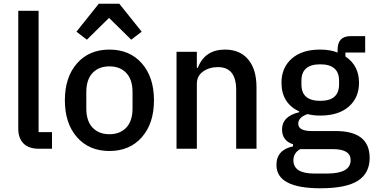

<svg xmlns="http://www.w3.org/2000/svg" viewBox="-20 -798 2006 1030"><path d="M259 0H189Q134 0 106 -28.5Q78 -57 78 -108V-740H187V-89H259Z M741 -62Q676 12 567 12Q458 12 393 -62Q328 -136 328 -260Q328 -384 393 -458Q458 -532 567 -532Q676 -532 741 -458Q806 -384 806 -260Q806 -136 741 -62ZM691 -216V-304Q691 -371 657.5 -406.5Q624 -442 567 -442Q510 -442 476.5 -406.5Q443 -371 443 -304V-216Q443 -149 476.5 -113.5Q510 -78 567 -78Q624 -78 657.5 -113.5Q691 -149 691 -216ZM510 -778H620L740 -628L684 -585L565 -702L446 -585L390 -628Z M1036 0H927V-520H1036V-434H1041Q1079 -532 1187 -532Q1267 -532 1311.5 -479Q1356 -426 1356 -330V0H1247V-316Q1247 -438 1149 -438Q1103 -438 1069.5 -414.5Q1036 -391 1036 -348Z M1963 49Q1963 131 1900 171.5Q1837 212 1699 212Q1463 212 1463 87Q1463 6 1552 -13V-24Q1493 -43 1493 -104Q1493 -174 1585 -196V-200Q1490 -245 1490 -354Q1490 -435 1545 -483.5Q1600 -532 1697 -532Q1752 -532 1791 -516V-530Q1791 -604 1859 -604H1939V-516H1833V-495Q1906 -447 1906 -354Q1906 -274 1851 -226Q1796 -178 1698 -178Q1660 -178 1630 -186Q1580 -169 1580 -134Q1580 -95 1653 -95H1781Q1963 -95 1963 49ZM1861 61Q1861 2 1766 2H1590Q1554 23 1554 62Q1554 133 1666 133H1734Q1861 133 1861 61ZM1799 -345V-365Q1799 -453 1698 -453Q1597 -453 1597 -365V-345Q1597 -257 1698 -257Q1799 -257 1799 -345Z"/></svg>

Font: IBM Plex Sans Medm
Style: Regular
Weight: 500
Designer: Mike Abbink, Paul van der Laan, Pieter van Rosmalen
Foundry: Bold Monday
Version: Version 3.005